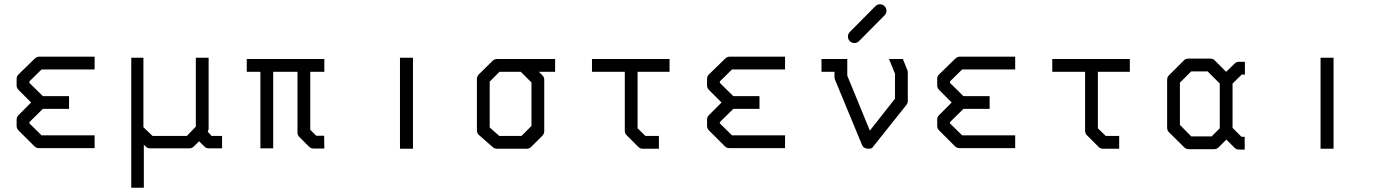

<svg xmlns="http://www.w3.org/2000/svg" viewBox="-20 -747 6520 901"><path d="M424 -52H162Q150 -52 141 -61L67 -135Q58 -144 58 -156V-186Q58 -198 67 -207L126 -266L67 -325Q58 -334 58 -346V-377Q58 -389 67 -398L141 -470Q152 -481 162 -481H424V-421H175L118 -365V-358L181 -296H304V-236H181L118 -174V-168L175 -112H424Z M596 -476H653V-150L696 -109H857L899 -153V-476H959V-141Q959 -139 955 -129L973 -109H1022V-51H961Q946 -51 940 -59L914 -84L890 -60Q881 -51 869 -51H684Q672 -51 664 -59L655 -68V134H596Z M1138 -410V-470H1502V-410H1436V-138L1464 -110H1501L1502 -50H1452Q1439 -50 1430 -59L1384 -105Q1376 -113 1376 -126V-410H1262V-51H1202V-410Z M1857 -476H1918V-49H1857Z M2312 -470H2585V-410H2509L2525 -394Q2534 -385 2534 -372V-131Q2534 -119 2525 -110L2473 -58Q2464 -49 2452 -49H2312Q2300 -49 2292 -57L2228 -113Q2218 -121.5 2218 -135V-376Q2218 -389 2227 -398L2291 -461Q2300 -470 2312 -470ZM2424 -410H2324L2278 -364V-149L2323 -109H2427L2474 -156V-360Z M2758 -410V-470H3122V-410H2972V-145L3009 -109H3072V-49H2996Q2984 -49 2975 -58L2921 -112Q2912 -121 2912 -133V-410Z M3664 -52H3402Q3390 -52 3381 -61L3307 -135Q3298 -144 3298 -156V-186Q3298 -198 3307 -207L3366 -266L3307 -325Q3298 -334 3298 -346V-377Q3298 -389 3307 -398L3381 -470Q3392 -481 3402 -481H3664V-421H3415L3358 -365V-358L3421 -296H3544V-236H3421L3358 -174V-168L3415 -112H3664Z M4217 -470 4238 -418Q4240 -412 4240 -407V-273Q4240 -263 4233 -254L4072 -52Q4064.5 -49 4056 -49Q4033.5 -49 4026 -65L3898 -374Q3896 -380 3896 -386V-410H3835V-470H3956V-392L4062 -134L4180 -284V-401L4152 -470ZM3959 -575Q3959 -588 3968 -597L4088 -718Q4097 -727 4109 -727Q4122 -727 4131 -718Q4140 -709 4140 -696Q4140 -684 4131 -675L4011 -554Q4002 -545 3989 -545Q3977 -545 3968 -554Q3959 -563 3959 -575Z M4744 -52H4482Q4470 -52 4461 -61L4387 -135Q4378 -144 4378 -156V-186Q4378 -198 4387 -207L4446 -266L4387 -325Q4378 -334 4378 -346V-377Q4378 -389 4387 -398L4461 -470Q4472 -481 4482 -481H4744V-421H4495L4438 -365V-358L4501 -296H4624V-236H4501L4438 -174V-168L4495 -112H4744Z M4918 -410V-470H5282V-410H5132V-145L5169 -109H5232V-49H5156Q5144 -49 5135 -58L5081 -112Q5072 -121 5072 -133V-410Z M5764 -147 5806 -105H5821V-45H5794Q5782 -45 5773 -54L5735 -92L5699 -56Q5690 -47 5678 -47H5558Q5546 -47 5537 -56L5465 -127Q5457 -135 5457 -148V-372Q5457 -385 5465 -393L5536 -464Q5544 -472 5557 -472H5659Q5672 -472 5680 -464L5734 -410L5773 -448Q5782 -457 5794 -457H5822V-397H5807L5764 -355ZM5704 -145V-355L5647 -412H5570L5517 -359V-161L5570 -107H5666Z M6177 -476H6238V-49H6177Z"/></svg>

Font: 3270 Nerd Font Mono
Style: Regular
Weight: 400
Monospace: yes
Version: Version 3.0.1;Nerd Fonts 3.0.0